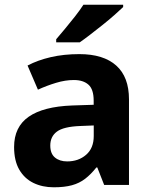

<svg xmlns="http://www.w3.org/2000/svg" viewBox="-20 -786 639 816"><path d="M317.3 -556Q419.6 -556 473.9 -507.5Q528.2 -459 528.2 -363.8V0H422.7L393.5 -74.2H389.5Q366.5 -45.2 342 -26.3Q317.5 -7.4 285.7 1.3Q253.9 10 208.3 10Q160.3 10 122.1 -8.5Q83.9 -27.1 61.9 -65Q39.9 -102.9 39.9 -161.2Q39.9 -246.7 102 -289.9Q164.1 -333.1 286.5 -337.7L378.1 -340.7V-358.1Q378.1 -406.7 355.8 -426.3Q333.6 -445.9 294 -445.9Q257.5 -445.9 218.3 -434Q179 -422.2 141.2 -404.9L97.1 -507.5Q140 -530.2 195.6 -543.1Q251.3 -556 317.3 -556ZM320.7 -250.5Q250 -247.7 221.9 -226.7Q193.7 -205.7 193.7 -167.5Q193.7 -132.9 213.6 -116.5Q233.5 -100 265.5 -100Q313.4 -100 345.9 -128.1Q378.4 -156.1 378.4 -207.9V-252.8ZM503.4 -756Q488.9 -742 465.8 -721.7Q442.7 -701.4 415.8 -679.9Q388.9 -658.4 363.5 -638.9Q338.2 -619.4 318.9 -606H218.8V-619.2Q235.1 -638.2 256.5 -663.9Q278 -689.6 299.3 -716.8Q320.5 -744 334.6 -766H503.4Z"/></svg>

Font: Noto Sans Khmer UI
Style: Regular
Weight: 400
Designer: Danh Hong and the Monotype Design Team
Foundry: Monotype Imaging Inc.
Version: Version 2.002